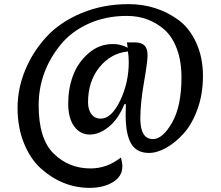

<svg xmlns="http://www.w3.org/2000/svg" viewBox="-20 -740 1067 929"><path d="M418 75Q498 75 565 22Q572 46 572 65Q572 114 526 141.5Q480 169 413.5 169Q347 169 287 144.5Q227 120 176.5 74Q126 28 95.5 -48Q65 -124 65 -217.5Q65 -311 101.5 -400Q138 -489 204 -561Q270 -633 374 -676.5Q478 -720 602 -720Q738 -720 844 -643Q897 -604 929.5 -533Q962 -462 962 -373Q962 -284 935.5 -211.5Q909 -139 869 -94.5Q829 -50 784.5 -25Q740 0 701 0Q641 0 614.5 -45Q588 -90 588 -184Q588 -217 589 -236H582Q552 -163 506 -126Q460 -89 414 -89Q368 -89 339 -128.5Q310 -168 310 -239.5Q310 -311 333 -373.5Q356 -436 407.5 -481.5Q459 -527 527 -527Q564 -527 598 -509L594 -535H631Q664 -535 679 -520Q694 -505 694 -473Q694 -441 676.5 -341Q659 -241 659 -167Q659 -67 720 -67Q767 -67 812.5 -146.5Q858 -226 858 -365Q858 -445 835.5 -504.5Q813 -564 774 -598Q698 -663 594 -663Q490 -663 406.5 -624.5Q323 -586 272 -522Q167 -392 167 -230Q167 -68 240 3.5Q313 75 418 75ZM406 -245Q406 -210 422 -188Q438 -166 468 -166Q519 -166 561 -252.5Q603 -339 603 -440Q603 -467 599 -491Q517 -483 461.5 -415Q406 -347 406 -245Z"/></svg>

Font: Merienda
Style: Regular
Weight: 400
Designer: Eduardo Rodriguez Tunni
Foundry: Eduardo Rodriguez Tunni
Version: Version 1.001